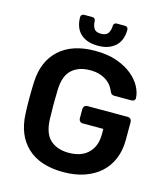

<svg xmlns="http://www.w3.org/2000/svg" viewBox="-129 -993 959 1102"><g transform="rotate(15 350.0 -441.5)"><path d="M354 -742Q316 -742 289 -753Q262 -764 245.5 -782Q229 -800 221.5 -824Q214 -848 214 -874Q214 -882 219 -887.5Q224 -893 233 -893H282Q291 -893 296 -887.5Q301 -882 301 -874Q301 -851 311.5 -832Q322 -813 354 -813Q386 -813 397 -832Q408 -851 408 -874Q408 -882 413 -887.5Q418 -893 427 -893H476Q485 -893 490 -887.5Q495 -882 495 -874Q495 -848 487.5 -824Q480 -800 463 -782Q446 -764 419.5 -753Q393 -742 354 -742ZM350 10Q211 10 135.5 -61Q60 -132 55 -259Q53 -303 53 -351.5Q53 -400 55 -445Q60 -570 136.5 -640Q213 -710 350 -710Q424 -710 478.5 -690.5Q533 -671 569.5 -641Q606 -611 624.5 -576Q643 -541 644 -510Q645 -501 639 -495Q633 -489 623 -489H520Q503 -489 496 -505Q490 -520 479.5 -536Q469 -552 451.5 -565Q434 -578 409 -586.5Q384 -595 350 -595Q282 -595 241.5 -558.5Q201 -522 198 -440Q195 -353 198 -264Q201 -179 242 -142Q283 -105 352 -105Q386 -105 414.5 -114Q443 -123 464 -142Q485 -161 497 -189.5Q509 -218 509 -258V-289H387Q376 -289 369.5 -296Q363 -303 363 -314V-367Q363 -378 369.5 -385Q376 -392 387 -392H626Q637 -392 643.5 -385Q650 -378 650 -367V-262Q650 -199 629 -148.5Q608 -98 569 -63Q530 -28 474.5 -9Q419 10 350 10Z"/></g></svg>

Font: Fz Rubik Med
Style: Regular
Weight: 500
Designer: Hubert and Fischer
Foundry: Hubert and Fischer
Version: Vit hóa bi FontZin.com